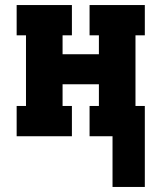

<svg xmlns="http://www.w3.org/2000/svg" viewBox="-20 -540 640 761"><path d="M426 201V0H335V-120H372V-206H228V-120H265V0H46V-120H83V-400H46V-520H265V-400H228V-325H372V-400H335V-520H554V-400H517V-120H554V201Z"/></svg>

Font: Iosevka Etoile Heavy
Style: Regular
Weight: 900
Designer: Belleve Invis
Foundry: Belleve Invis
Version: Version 22.1.2; ttfautohint (v1.8.4)